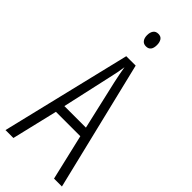

<svg xmlns="http://www.w3.org/2000/svg" viewBox="-291 -955 996 996"><g transform="rotate(45 207.0 -457.0)"><path d="M356 0 297 -252H118L58 0H0L172 -714H241L414 0ZM224 -574Q218 -600 214 -622Q210 -644 206 -667Q200 -624 188 -574L128 -304H286ZM208 -914Q227 -914 235.5 -901Q244 -888 244 -868Q244 -822 208 -822Q190 -822 180.5 -834.5Q171 -847 171 -868Q171 -888 180 -901Q189 -914 208 -914Z"/></g></svg>

Font: Noto Sans ExtraCondensed Light
Style: Regular
Weight: 300
Width: 2
Designer: Monotype Design Team
Foundry: Monotype Imaging Inc.
Version: Version 2.013; ttfautohint (v1.8.4.7-5d5b)